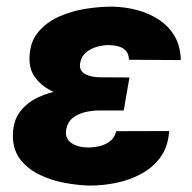

<svg xmlns="http://www.w3.org/2000/svg" viewBox="-20 -558 589 588"><path d="M238.8 -287.6 370.6 -287.1 358.9 -219.7H283.7Q263.2 -219.7 241.5 -214.8Q219.7 -210 203.4 -197.3Q187 -184.6 182.6 -160.6Q180.2 -146 185.1 -135.7Q189.9 -125.5 200 -119.1Q210 -112.8 222.2 -109.6Q234.4 -106.4 246.6 -106.4Q264.6 -106 283.4 -110.1Q302.2 -114.3 316.7 -125.2Q331.1 -136.2 335.9 -156.2L498 -156.7Q495.1 -109.9 472.2 -77.6Q449.2 -45.4 413.1 -25.9Q377 -6.3 335 2.2Q293 10.7 252.4 10.3Q217.3 9.3 176.5 1.7Q135.7 -5.9 99.6 -23.7Q63.5 -41.5 41 -71.3Q18.6 -101.1 19.5 -146Q20.5 -188.5 41.5 -216.1Q62.5 -243.7 95.5 -259.3Q128.4 -274.9 166.3 -281.2Q204.1 -287.6 238.8 -287.6ZM364.3 -252 251 -252.4Q223.1 -253.4 191.7 -260.5Q160.2 -267.6 132.3 -282.5Q104.5 -297.4 87.2 -321.3Q69.8 -345.2 70.3 -379.9Q70.8 -427.7 96.2 -458.7Q121.6 -489.7 161.1 -507.3Q200.7 -524.9 244.9 -531.5Q289.1 -538.1 326.7 -537.6Q364.7 -536.6 401.1 -526.9Q437.5 -517.1 467.3 -497.3Q497.1 -477.5 514.9 -447Q532.7 -416.5 533.7 -374L375 -375Q374.5 -393.1 365.2 -402.8Q356 -412.6 341.3 -416.3Q326.7 -419.9 310.1 -419.9Q293 -419.4 274.7 -414.1Q256.3 -408.7 242.7 -396.7Q229 -384.8 225.6 -365.2Q223.1 -352.1 228 -343.5Q232.9 -335 242.4 -330.3Q252 -325.7 263.2 -323.5Q274.4 -321.3 284.2 -321.3L376.5 -320.8Z"/></svg>

Font: Roboto Black
Style: Italic
Weight: 900
Italic angle: -12°
Designer: Christian Robertson
Foundry: Google
Version: Version 3.0; 2020